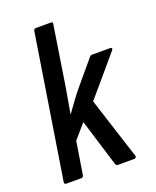

<svg xmlns="http://www.w3.org/2000/svg" viewBox="-130 -760 680 837"><g transform="rotate(-20 210.5 -341.5)"><path d="M32 0Q22 0 23 -10L128 -673Q130 -683 139 -683H208Q219 -683 216 -673L173 -397Q168 -369 163 -339Q158 -309 152 -278H153Q170 -301 186.5 -324Q203 -347 220 -368L315 -481Q321 -490 329 -490H414Q419 -490 420.5 -486.5Q422 -483 418 -478L264 -297L356 -11Q357 -7 354.5 -3.5Q352 0 347 0H271Q263 0 260 -9L193 -227L136 -161L112 -10Q110 0 101 0Z"/></g></svg>

Font: Sofia Sans Condensed SemiBold
Style: Italic
Weight: 600
Italic angle: -9°
Version: Version 4.100